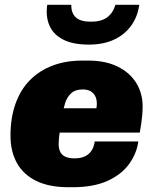

<svg xmlns="http://www.w3.org/2000/svg" viewBox="-20 -775 640 805"><path d="M268 10Q186 10 132 -16.5Q78 -43 51 -91.5Q24 -140 24 -206Q24 -281 45 -340Q66 -399 105.5 -439Q145 -479 200.5 -500Q256 -521 325 -521H350Q422 -521 473 -496Q524 -471 551 -427.5Q578 -384 578 -330Q578 -312 576.5 -294.5Q575 -277 572.5 -258.5Q570 -240 566 -219H230Q226 -191 226 -170Q226 -151 233 -137.5Q240 -124 255 -117.5Q270 -111 293 -111Q330 -111 351.5 -129.5Q373 -148 377 -182H560Q553 -131 521 -87Q489 -43 430.5 -16.5Q372 10 283 10ZM247 -321H384Q385 -326 385.5 -330.5Q386 -335 386 -339Q386 -360 378.5 -373.5Q371 -387 358 -393.5Q345 -400 327 -400Q296 -400 279 -384.5Q262 -369 254 -346Q250 -334 247 -321ZM352 -588Q286 -588 245 -609Q204 -630 187.5 -667.5Q171 -705 178 -755H279Q278 -721 297.5 -702.5Q317 -684 361 -684Q405 -684 429.5 -702.5Q454 -721 464 -755H564Q557 -705 530 -667.5Q503 -630 458.5 -609Q414 -588 352 -588Z"/></svg>

Font: Chivo Mono Medium Black
Style: Italic
Weight: 900
Italic angle: -8.05°
Monospace: yes
Version: Version 1.008